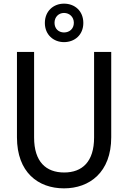

<svg xmlns="http://www.w3.org/2000/svg" viewBox="-20 -1025 702 1053"><path d="M73 -740V-272C73 -80 189 8 331 8C471 8 590 -80 590 -272V-740H496V-271C496 -138 431 -79 332 -79C232 -79 167 -138 167 -271V-740ZM226 -899C226 -834 274 -794 331 -794C390 -794 437 -834 437 -899C437 -965 390 -1005 331 -1005C274 -1005 226 -965 226 -899ZM279 -900C279 -932 302 -954 331 -954C361 -954 385 -932 385 -900C385 -867 361 -847 331 -847C302 -847 279 -867 279 -900Z"/></svg>

Font: Malmofest
Style: Regular
Weight: 400
Designer: Jonny Pinhorn (Poppins), Kolossal
Version: Version 1.004;Glyphs 3.1.2 (3151)